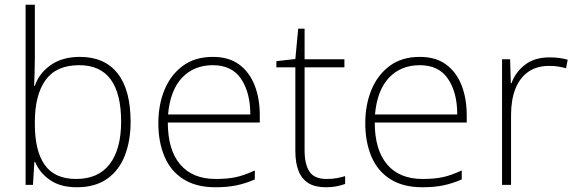

<svg xmlns="http://www.w3.org/2000/svg" viewBox="-20 -780 2431 810"><path d="M127 -535Q127 -509 126 -475Q125 -441 124 -418H127Q145 -471 194 -505.5Q243 -540 317 -540Q421 -540 476 -470.5Q531 -401 531 -266Q531 -187 507 -124.5Q483 -62 432.5 -26Q382 10 304 10Q235 10 191 -20.5Q147 -51 128 -97H125L119 0H88V-760H127ZM314 -505Q217 -505 172 -442Q127 -379 127 -265V-256Q127 -143 169 -84Q211 -25 301 -25Q395 -25 443 -88Q491 -151 491 -267Q491 -385 447 -445Q403 -505 314 -505Z M878 -540Q946 -540 989.5 -507.5Q1033 -475 1054.5 -419.5Q1076 -364 1076 -294V-263H688Q688 -148 740 -86.5Q792 -25 890 -25Q939 -25 974.5 -32.5Q1010 -40 1055 -61V-23Q1016 -6 977.5 2Q939 10 889 10Q808 10 754 -24Q700 -58 674 -119.5Q648 -181 648 -260Q648 -338 674 -401Q700 -464 751 -502Q802 -540 878 -540ZM878 -505Q798 -505 748 -452Q698 -399 689 -297H1036Q1036 -390 997 -447.5Q958 -505 878 -505Z M1358 -25Q1382 -25 1401 -28.5Q1420 -32 1436 -37V-4Q1420 2 1400 6Q1380 10 1355 10Q1309 10 1281 -7.5Q1253 -25 1239.5 -59Q1226 -93 1226 -143V-496H1146V-522L1226 -531L1238 -659H1265V-530H1433V-496H1265V-146Q1265 -87 1285.5 -56Q1306 -25 1358 -25Z M1751 -540Q1819 -540 1862.5 -507.5Q1906 -475 1927.5 -419.5Q1949 -364 1949 -294V-263H1561Q1561 -148 1613 -86.5Q1665 -25 1763 -25Q1812 -25 1847.5 -32.5Q1883 -40 1928 -61V-23Q1889 -6 1850.5 2Q1812 10 1762 10Q1681 10 1627 -24Q1573 -58 1547 -119.5Q1521 -181 1521 -260Q1521 -338 1547 -401Q1573 -464 1624 -502Q1675 -540 1751 -540ZM1751 -505Q1671 -505 1621 -452Q1571 -399 1562 -297H1909Q1909 -390 1870 -447.5Q1831 -505 1751 -505Z M2298 -538Q2320 -538 2339 -535.5Q2358 -533 2375 -528L2368 -492Q2350 -497 2334 -499.5Q2318 -502 2296 -502Q2244 -502 2208 -476.5Q2172 -451 2154 -404.5Q2136 -358 2136 -295V0H2098V-530H2132L2135 -429H2138Q2154 -475 2194.5 -506.5Q2235 -538 2298 -538Z"/></svg>

Font: Noto Sans Cham ExtraLight
Style: Regular
Weight: 250
Version: Version 2.002